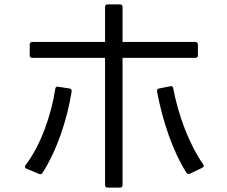

<svg xmlns="http://www.w3.org/2000/svg" viewBox="-20 -823 1040 879"><path d="M116 -570C116 -562 120 -558 128 -558H461V24C461 32 465 36 473 36H529C537 36 541 32 541 24V-558H874C882 -558 886 -562 886 -570V-619C886 -626 882 -631 874 -631H541V-791C541 -799 537 -803 529 -803H473C465 -803 461 -799 461 -791V-631H128C120 -631 116 -626 116 -619ZM906 -55C914 -59 915 -65 910 -71C846 -162 796 -296 773 -419C772 -427 767 -430 759 -428L709 -418C701 -417 698 -412 699 -404C723 -275 769 -134 833 -33C837 -26 843 -25 850 -28ZM158 -27C164 -24 170 -25 174 -31C239 -130 288 -276 308 -404C309 -412 305 -417 298 -418L246 -426C239 -428 234 -424 233 -416C215 -296 166 -157 97 -67C92 -60 93 -54 101 -51Z"/></svg>

Font: LINE Seed JP App_OTF Regular
Style: Regular
Weight: 400
Designer: LY Corporation & Fontrix & Fontworks
Version: Version 1.002